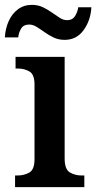

<svg xmlns="http://www.w3.org/2000/svg" viewBox="-44 -770 396 790"><path d="M18 0V-48H29Q55 -48 76.5 -60Q98 -72 98 -115V-422Q98 -464 77 -476Q56 -488 30 -488H20V-536H222V-118Q222 -73 243.5 -60.5Q265 -48 291 -48H303V0ZM222 -606Q197 -606 177 -615.5Q157 -625 139.5 -637.5Q122 -650 106.5 -659.5Q91 -669 76 -669Q53 -669 43 -652.5Q33 -636 31 -616H-24Q-22 -652 -8.5 -682.5Q5 -713 29.5 -731.5Q54 -750 87 -750Q112 -750 132 -740.5Q152 -731 169.5 -718.5Q187 -706 202 -696.5Q217 -687 232 -687Q254 -687 264.5 -703.5Q275 -720 278 -740H332Q329 -686 300 -646Q271 -606 222 -606Z"/></svg>

Font: Noto Serif SemiCondensed SemiBold
Style: Regular
Weight: 600
Width: 4
Designer: Monotype Design Team
Foundry: Monotype Imaging Inc.
Version: Version 2.013; ttfautohint (v1.8.4.7-5d5b)